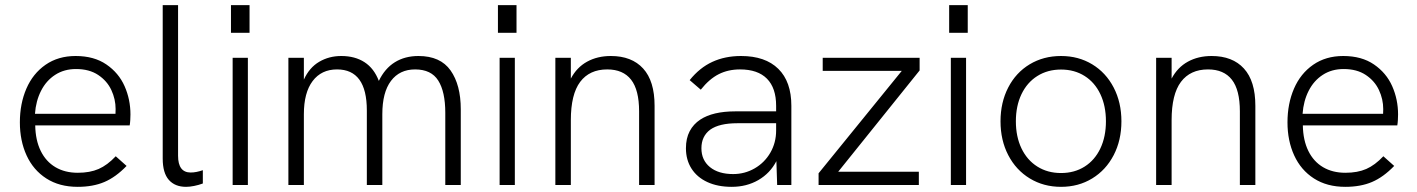

<svg xmlns="http://www.w3.org/2000/svg" viewBox="-20 -717 5492 744"><path d="M57 -243Q57 -315 82.2 -373.5Q107.5 -432 156.5 -466Q205.5 -500 273 -500Q344.5 -500 392.2 -467.2Q440 -434.5 462.8 -383Q485.5 -331.5 485.5 -273.5Q485.5 -265 484.8 -252Q484 -239 482.5 -231H116.5Q117.5 -173.5 137.8 -132.2Q158 -91 194.8 -69.2Q231.5 -47.5 281.5 -47.5Q328.5 -47.5 362.2 -62.2Q396 -77 428.5 -111.5L470.5 -74Q428.5 -30.5 384.5 -11.8Q340.5 7 281 7Q210 7 159.5 -25.5Q109 -58 83 -114.8Q57 -171.5 57 -243ZM427.5 -276Q428 -282 428 -294.5Q428 -332.5 411.5 -368Q395 -403.5 360.5 -426.5Q326 -449.5 274.5 -449.5Q228.5 -449.5 193.8 -427Q159 -404.5 139 -365Q119 -325.5 115.5 -276Z M610.5 -102.5V-697H670V-113.5Q670 -48.5 719 -48.5Q740 -48.5 766 -57.5V-6Q750 0 732.5 3.5Q715 7 701 7Q658 7 634.2 -20Q610.5 -47 610.5 -102.5Z M881.5 -493H940.5V0H881.5ZM875 -697H947V-590H875Z M1097.5 -493H1157.5V-408.5Q1178.5 -455 1216.8 -477.5Q1255 -500 1302.5 -500Q1355.5 -500 1392.5 -476Q1429.5 -452 1448 -403.5Q1471 -451.5 1510 -475.8Q1549 -500 1601.5 -500Q1686.5 -500 1726 -444Q1765.5 -388 1765.5 -293.5V0H1705.5V-280Q1705.5 -361.5 1678.2 -404.8Q1651 -448 1588.5 -448Q1528.5 -448 1495 -403.5Q1461.5 -359 1461.5 -274.5V0H1401.5V-289Q1401.5 -448 1286 -448Q1225.5 -448 1191.5 -403Q1157.5 -358 1157.5 -274.5V0H1097.5Z M1916 -493H1975V0H1916ZM1909.5 -697H1981.5V-590H1909.5Z M2132 -493H2192V-412.5Q2215 -456 2255 -478Q2295 -500 2347 -500Q2428 -500 2472.2 -451.5Q2516.5 -403 2516.5 -307V0H2456.5V-285.5Q2456.5 -368.5 2425.5 -408.2Q2394.5 -448 2333 -448Q2264.5 -448 2228.2 -399.8Q2192 -351.5 2192 -251.5V0H2132Z M2988.5 -92.5Q2964 -45.5 2918.5 -19.2Q2873 7 2815.5 7Q2761 7 2721 -11.5Q2681 -30 2659.5 -63.8Q2638 -97.5 2638 -142.5Q2638 -181 2652.5 -208.5Q2667 -236 2693.5 -253.5Q2742 -285.5 2829.5 -285.5H2987.5V-307Q2987.5 -376 2952 -412Q2916.5 -448 2847.5 -448Q2801.5 -448 2765 -429.5Q2728.5 -411 2695.5 -369.5L2652.5 -406.5Q2691 -454.5 2740.2 -477.2Q2789.5 -500 2851.5 -500Q2945.5 -500 2996 -450.2Q3046.5 -400.5 3046.5 -307V0H2991.5ZM2821 -42.5Q2866 -42.5 2904.2 -64.5Q2942.5 -86.5 2965 -125.2Q2987.5 -164 2987.5 -211.5V-239.5H2837.5Q2767 -239.5 2732 -214.5Q2698 -189 2698 -142.5Q2698 -96.5 2731 -69.5Q2764 -42.5 2821 -42.5Z M3152 -45.5 3474.5 -442.5H3168V-493H3543.5V-444L3228 -51.5H3540.5V0H3152Z M3664.5 -493H3723.5V0H3664.5ZM3658 -697H3730V-590H3658Z M3857 -247Q3857 -320 3886.8 -377.8Q3916.5 -435.5 3970 -467.8Q4023.5 -500 4091.5 -500Q4159 -500 4212.2 -467.8Q4265.5 -435.5 4295.5 -377.8Q4325.5 -320 4325.5 -247Q4325.5 -173.5 4295.5 -115.8Q4265.5 -58 4212.2 -25.5Q4159 7 4091.5 7Q4024 7 3970.5 -25.5Q3917 -58 3887 -115.8Q3857 -173.5 3857 -247ZM4091.5 -46.5Q4143.5 -46.5 4183 -71.5Q4222.5 -96.5 4244 -142Q4265.5 -187.5 4265.5 -247Q4265.5 -306.5 4244 -352Q4222.5 -397.5 4183 -422.5Q4143.5 -447.5 4091.5 -447.5Q4039.5 -447.5 3999.8 -422.5Q3960 -397.5 3938.2 -352Q3916.5 -306.5 3916.5 -247Q3916.5 -187.5 3938.2 -142Q3960 -96.5 3999.8 -71.5Q4039.5 -46.5 4091.5 -46.5Z M4460 -493H4520V-412.5Q4543 -456 4583 -478Q4623 -500 4675 -500Q4756 -500 4800.2 -451.5Q4844.5 -403 4844.5 -307V0H4784.5V-285.5Q4784.5 -368.5 4753.5 -408.2Q4722.5 -448 4661 -448Q4592.5 -448 4556.2 -399.8Q4520 -351.5 4520 -251.5V0H4460Z M4969 -243Q4969 -315 4994.2 -373.5Q5019.5 -432 5068.5 -466Q5117.5 -500 5185 -500Q5256.5 -500 5304.2 -467.2Q5352 -434.5 5374.8 -383Q5397.5 -331.5 5397.5 -273.5Q5397.5 -265 5396.8 -252Q5396 -239 5394.5 -231H5028.5Q5029.5 -173.5 5049.8 -132.2Q5070 -91 5106.8 -69.2Q5143.5 -47.5 5193.5 -47.5Q5240.5 -47.5 5274.2 -62.2Q5308 -77 5340.5 -111.5L5382.5 -74Q5340.5 -30.5 5296.5 -11.8Q5252.5 7 5193 7Q5122 7 5071.5 -25.5Q5021 -58 4995 -114.8Q4969 -171.5 4969 -243ZM5339.5 -276Q5340 -282 5340 -294.5Q5340 -332.5 5323.5 -368Q5307 -403.5 5272.5 -426.5Q5238 -449.5 5186.5 -449.5Q5140.5 -449.5 5105.8 -427Q5071 -404.5 5051 -365Q5031 -325.5 5027.5 -276Z"/></svg>

Font: HK Grotesk Light
Style: Regular
Weight: 300
Designer: Alfredo Marco Pradil
Foundry: Hanken Design Co.
Version: Version 3.001